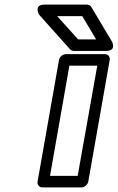

<svg xmlns="http://www.w3.org/2000/svg" viewBox="-20 -788 511 833"><path d="M317 -25H197L281 -503H402ZM334 25C345 25 360 15 363 0L456 -528C458 -539 451 -553 436 -553H265C254 -553 239 -543 236 -528L143 0C141 11 148 25 163 25ZM397 -617H319L228 -718H337ZM439 -567C488 -567 466 -607 466 -607L376 -758C373 -763 366 -768 358 -768H173C125 -768 149 -725 149 -725L284 -574C287 -571 294 -567 300 -567Z"/></svg>

Font: Asimov
Style: XWidOuIt
Weight: 500
Designer: Google
Version: Version 2.000980; 2014